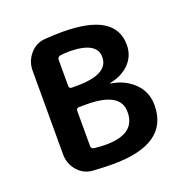

<svg xmlns="http://www.w3.org/2000/svg" viewBox="-102 -622 704 724"><g transform="rotate(-20 250.0 -260.0)"><path d="M173.8 -227.5V-86.9Q173.8 -76.2 185.5 -74.2Q208 -71.3 232.4 -71.3Q351.6 -71.3 350.6 -160.2Q350.6 -239.3 214.8 -239.3H184.6Q173.8 -238.3 173.8 -227.5ZM173.8 -432.6V-328.1Q173.8 -317.4 184.6 -317.4H204.1Q332 -317.4 332 -386.7Q332 -448.2 221.7 -449.2Q203.1 -449.2 184.6 -446.3Q173.8 -443.4 173.8 -432.6ZM151.4 3.9Q115.2 1 91.3 -26.9Q67.4 -54.7 67.4 -91.8V-427.7Q67.4 -464.8 91.3 -493.2Q115.2 -521.5 151.4 -524.4Q188.5 -527.3 221.7 -527.3Q434.6 -527.3 434.6 -398.4Q434.6 -354.5 405.3 -324.2Q376 -293.9 326.2 -284.2Q325.2 -284.2 325.2 -283.2Q325.2 -282.2 327.1 -282.2Q382.8 -273.4 418.9 -237.8Q455.1 -202.1 455.1 -149.4Q455.1 6.8 232.4 6.8Q193.4 6.8 151.4 3.9Z"/></g></svg>

Font: Rounded-X Mgen+ 1mn medium
Style: Regular
Weight: 500
Designer: [Source Han Sans]
Ryoko NISHIZUKA  (kana & ideographs); Paul D. Hunt (Latin, Greek & Cyrillic); Wenlong ZHANG  (bopomofo
Version: Version 1.059.20150602